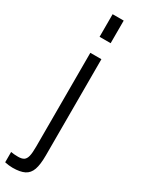

<svg xmlns="http://www.w3.org/2000/svg" viewBox="-288 -834 826 1111"><g transform="rotate(30 124.5 -278.5)"><path d="M95 -808H169V-657H95ZM-15 245V176Q5 180 33 180Q58 180 71 171.5Q84 163 89.5 141.5Q95 120 95 76V-550H169V92Q169 154 157 188Q145 222 116.5 236.5Q88 251 37 251Q13 251 -15 245Z"/></g></svg>

Font: Biryani Light
Style: Regular
Weight: 300
Designer: Dan Reynolds and Mathieu Réguer
Foundry: Dan Reynolds and Mathieu Réguer
Version: Version 1.004; ttfautohint (v1.1) -l 5 -r 5 -G 72 -x 0 -D la